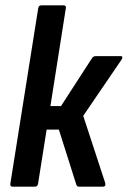

<svg xmlns="http://www.w3.org/2000/svg" viewBox="-20 -703 481 723"><path d="M433.8 -491.7Q440 -491.7 440.7 -487.9Q441.4 -484 437.6 -478.2L293.4 -266.8L376.4 -13.4Q379.6 0 366.8 0H277.7Q269.6 0 267.2 -8.2L201.7 -215H155.6L123.3 -11Q121.5 0 111 0H27.5Q17.5 0 18.9 -11L123.9 -672Q125.9 -683 135.9 -683H219Q229.9 -683 227.9 -672L169.9 -303.7H209.8L327.1 -485Q332.7 -491.7 339.7 -491.7Z"/></svg>

Font: Sofia Sans Condensed
Style: Italic
Weight: 400
Italic angle: -9°
Designer: Botio Nikoltchev, Ani Petrova
Foundry: lettersoup
Version: Version 4.101